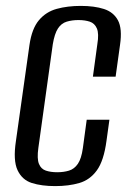

<svg xmlns="http://www.w3.org/2000/svg" viewBox="-20 -619 440 651"><path d="M167 12Q121 12 88 1.5Q55 -9 39.5 -42Q24 -75 34 -141L80 -467Q88 -522 112 -550.5Q136 -579 172.5 -589Q209 -599 254 -599Q300 -599 332.5 -588.5Q365 -578 380 -550Q395 -522 387 -467L372 -359H295L310 -469Q316 -505 308.5 -522.5Q301 -540 284.5 -545.5Q268 -551 246 -551Q224 -551 206 -545.5Q188 -540 176.5 -522.5Q165 -505 159 -469L110 -117Q105 -81 112 -63.5Q119 -46 135.5 -40.5Q152 -35 174 -35Q196 -35 214 -40.5Q232 -46 244 -63.5Q256 -81 261 -117L274 -213H351L341 -141Q332 -74 308.5 -41.5Q285 -9 249 1.5Q213 12 167 12Z"/></svg>

Font: Alumni Sans Thin Medium
Style: Italic
Weight: 500
Italic angle: -8°
Version: Version 1.016